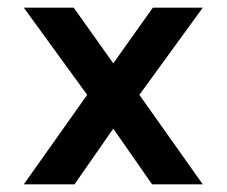

<svg xmlns="http://www.w3.org/2000/svg" viewBox="-20 -480 590 500"><path d="M378 -460 275 -315 172 -460H42L207 -233L42 0H174L275 -145L376 0H508L343 -233L508 -460Z"/></svg>

Font: KT Kiyosuna Sans Bold
Style: Regular
Weight: 700
Designer: [Zen Kaku Gothic] Yoshimichi Ohira
Version: Version 1.010;Glyphs 3.1.2 (3151)